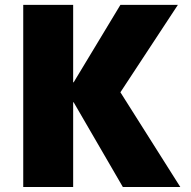

<svg xmlns="http://www.w3.org/2000/svg" viewBox="-20 -750 766 770"><path d="M73.2 0V-730.5H273.4V-419.9H275.4L462.9 -730.5H693.4L462.9 -379.9L703.1 0H472.7L275.4 -339.8H273.4V0Z"/></svg>

Font: GenEi M Gothic v2 Black
Style: Regular
Weight: 900
Version: Version 2.0